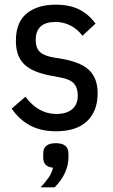

<svg xmlns="http://www.w3.org/2000/svg" viewBox="-20 -550 482 822"><path d="M220 12Q156 12 109.5 -12.5Q63 -37 30 -85L89 -136Q116 -99 149.5 -80.5Q183 -62 221 -62Q264 -62 288.5 -82Q313 -102 313 -141Q313 -173 297.5 -191.5Q282 -210 240 -218L198 -226Q121 -240 84.5 -274Q48 -308 48 -375Q48 -455 94.5 -492.5Q141 -530 218 -530Q278 -530 319 -509.5Q360 -489 389 -449L333 -397Q312 -425 282 -440.5Q252 -456 218 -456Q133 -456 133 -379Q133 -344 151 -327.5Q169 -311 209 -304L251 -297Q331 -282 364.5 -247Q398 -212 398 -151Q398 -74 352.5 -31Q307 12 220 12ZM219 63Q273 63 273 107V125Q273 157 258 190Q243 223 214 252H154Q175 229 188 210.5Q201 192 207 168Q165 164 165 125V107Q165 63 219 63Z"/></svg>

Font: IBM Plex Sans Cond Text
Style: Regular
Weight: 450
Width: 3
Designer: Mike Abbink, Paul van der Laan, Pieter van Rosmalen
Foundry: Bold Monday
Version: Version 1.3